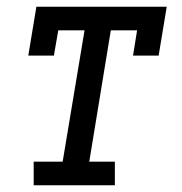

<svg xmlns="http://www.w3.org/2000/svg" viewBox="-20 -550 540 570"><path d="M80 0V-70H166L231 -460H153L140 -385H64L88 -530H475L451 -385H375L387 -460H309L245 -70H321V0Z"/></svg>

Font: Iosevka Curly Slab Oblique
Style: Regular
Weight: 400
Italic angle: -9°
Monospace: yes
Designer: Belleve Invis
Foundry: Belleve Invis
Version: Version 11.1.0; ttfautohint (v1.8.3)